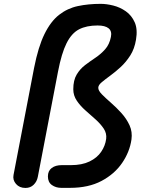

<svg xmlns="http://www.w3.org/2000/svg" viewBox="-20 -948 734 972"><path d="M109 3.5Q78.5 3.5 61 -16.8Q43.5 -37 48.5 -62.5L152.5 -604Q173.5 -711 205 -775.2Q236.5 -839.5 279 -872.8Q321.5 -906 374.2 -917.2Q427 -928.5 490 -928.5Q519 -928.5 553.2 -920Q587.5 -911.5 617 -890.8Q646.5 -870 662 -835Q677.5 -800 668.5 -747Q661 -701 639.5 -667.2Q618 -633.5 590.8 -608.5Q563.5 -583.5 537.8 -564.8Q512 -546 494.8 -531.5Q477.5 -517 477.5 -503.5Q477.5 -489 496.2 -470Q515 -451 542 -427.5Q569 -404 594.8 -375.5Q620.5 -347 635.8 -313.8Q651 -280.5 645.5 -241.5Q636.5 -179 598.2 -123Q560 -67 494 -32Q428 3 334.5 3H290Q263 3 242.8 -11.2Q222.5 -25.5 222.5 -55Q222.5 -83 241.8 -97.5Q261 -112 292.5 -112H338.5Q395 -112 433.2 -130.5Q471.5 -149 492.2 -179.5Q513 -210 517.5 -245Q521 -273 505 -297Q489 -321 463.8 -343.5Q438.5 -366 412.5 -389Q386.5 -412 368.8 -438.2Q351 -464.5 351 -496Q351 -541.5 368 -570.2Q385 -599 410.8 -618.5Q436.5 -638 463.8 -656.2Q491 -674.5 512.5 -698.8Q534 -723 541.5 -761Q547.5 -790 530 -804.5Q512.5 -819 474 -819Q418 -819 380.2 -799.5Q342.5 -780 317 -729.2Q291.5 -678.5 273.5 -584.5L171.5 -53Q167 -29 150.5 -12.8Q134 3.5 109 3.5Z"/></svg>

Font: Edu AU VIC WA NT Pre SemiBold
Style: Regular
Weight: 600
Designer: Tina and Corey Anderson, Eben Sorkin, Mirko Velimirovic
Foundry: Google for Education
Version: Version 1.001